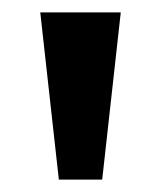

<svg xmlns="http://www.w3.org/2000/svg" viewBox="-20 -680 260 310"><path d="M75 -390 45 -660H175L145 -390Z"/></svg>

Font: El Messiri
Style: Regular
Weight: 400
Designer: Mohamed Gaber
Foundry: Kief Type Foundry
Version: Version 2.020